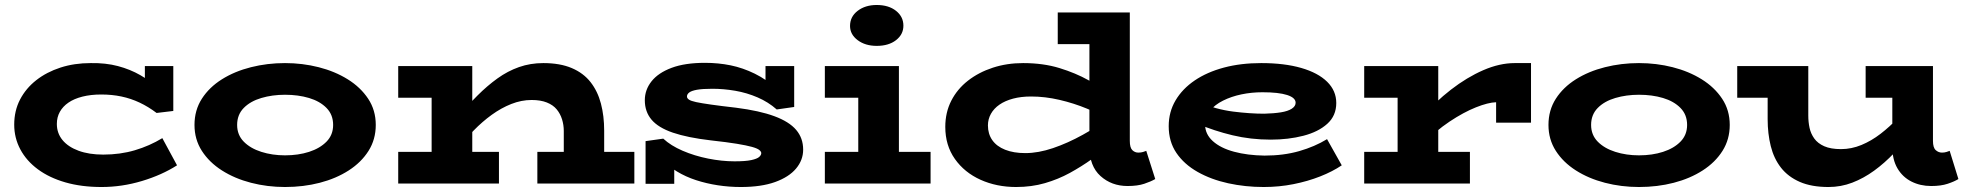

<svg xmlns="http://www.w3.org/2000/svg" viewBox="-20 -736 7893 770"><path d="M387 14Q307 14 242.5 -4.5Q178 -23 132 -57Q86 -91 61.5 -137Q37 -183 37 -236Q37 -292 60.5 -337Q84 -382 125.5 -414.5Q167 -447 222.5 -465Q278 -483 344 -483Q404 -484 453 -471Q502 -458 543 -434.5Q584 -411 616 -379L561 -374V-471H675V-291L608 -283Q575 -308 540 -324.5Q505 -341 467 -349Q429 -357 386 -357Q344 -357 310.5 -348.5Q277 -340 254.5 -324.5Q232 -309 220 -287.5Q208 -266 208 -239Q208 -202 230.5 -174.5Q253 -147 295 -131.5Q337 -116 394 -116Q462 -116 521 -133.5Q580 -151 631 -182L690 -73Q629 -34 549 -10Q469 14 387 14Z M1123 14Q1052 14 986.5 -3Q921 -20 870 -52.5Q819 -85 789.5 -131Q760 -177 760 -235Q760 -294 789.5 -340Q819 -386 870 -418Q921 -450 986.5 -466.5Q1052 -483 1123 -483Q1193 -483 1258 -466.5Q1323 -450 1374.5 -418Q1426 -386 1456.5 -340Q1487 -294 1487 -235Q1487 -177 1458 -131Q1429 -85 1378.5 -52.5Q1328 -20 1262.5 -3Q1197 14 1123 14ZM1123 -113Q1176 -113 1219.5 -127Q1263 -141 1289.5 -168Q1316 -195 1316 -235Q1316 -276 1289.5 -303Q1263 -330 1219.5 -343Q1176 -356 1123 -356Q1072 -356 1028 -343Q984 -330 957.5 -303Q931 -276 931 -235Q931 -195 957.5 -168Q984 -141 1028 -127Q1072 -113 1123 -113Z M2241 0V-211Q2241 -235 2234 -257.5Q2227 -280 2212.5 -297.5Q2198 -315 2173 -325Q2148 -335 2112 -335Q2071 -335 2030.5 -319Q1990 -303 1952 -275.5Q1914 -248 1880 -213Q1846 -178 1818 -141V-268Q1856 -314 1895 -353Q1934 -392 1975 -421.5Q2016 -451 2061.5 -467Q2107 -483 2159 -483Q2226 -483 2273 -463Q2320 -443 2348.5 -406.5Q2377 -370 2390 -320.5Q2403 -271 2403 -212V0ZM1577 0V-127H1981V0ZM1711 0V-471H1874V0ZM1577 -344V-471H1834V-344ZM2135 0V-127H2524V0Z M2951 14Q2904 14 2858.5 7Q2813 0 2771.5 -13.5Q2730 -27 2694.5 -48.5Q2659 -70 2631 -100L2684 -117V1H2569V-170L2640 -180Q2670 -152 2717.5 -131.5Q2765 -111 2820 -100Q2875 -89 2926 -89Q2970 -89 2993 -94Q3016 -99 3024.5 -106.5Q3033 -114 3033 -122Q3033 -128 3025 -134.5Q3017 -141 2995.5 -147Q2974 -153 2934.5 -159.5Q2895 -166 2831 -173Q2737 -184 2678.5 -204Q2620 -224 2593 -256Q2566 -288 2566 -334Q2566 -376 2593 -410Q2620 -444 2673.5 -464Q2727 -484 2807 -484Q2861 -484 2910 -474Q2959 -464 3007 -440.5Q3055 -417 3102 -375L3050 -349V-471H3165V-307L3095 -297Q3061 -327 3018 -345.5Q2975 -364 2928.5 -372Q2882 -380 2837 -380Q2797 -380 2775 -376Q2753 -372 2744 -365Q2735 -358 2735 -349Q2735 -342 2743 -336.5Q2751 -331 2772 -326.5Q2793 -322 2832 -316.5Q2871 -311 2932 -304Q3026 -292 3085.5 -270Q3145 -248 3173 -215Q3201 -182 3201 -136Q3201 -94 3172.5 -60Q3144 -26 3088.5 -6Q3033 14 2951 14Z M3422 -44V-471H3585V-44ZM3288 0V-127H3712V0ZM3288 -344V-471H3539V-344ZM3496 -552Q3450 -552 3419.5 -575Q3389 -598 3389 -632Q3389 -669 3419.5 -692.5Q3450 -716 3496 -716Q3544 -716 3573.5 -692.5Q3603 -669 3603 -633Q3603 -598 3573.5 -575Q3544 -552 3496 -552Z M4055 14Q3977 14 3912.5 -15Q3848 -44 3809.5 -98.5Q3771 -153 3771 -227Q3771 -285 3795 -332Q3819 -379 3862 -412.5Q3905 -446 3961.5 -464.5Q4018 -483 4083 -483Q4164 -483 4229 -463Q4294 -443 4345 -414.5Q4396 -386 4432 -360V-252Q4393 -278 4340 -300Q4287 -322 4229 -335.5Q4171 -349 4115 -349Q4075 -349 4043 -340.5Q4011 -332 3988.5 -316.5Q3966 -301 3954 -279.5Q3942 -258 3942 -233Q3942 -199 3959.5 -174Q3977 -149 4011 -135.5Q4045 -122 4092 -122Q4144 -122 4203 -142Q4262 -162 4322.5 -195.5Q4383 -229 4439 -269V-157Q4401 -128 4359 -98Q4317 -68 4270.5 -42.5Q4224 -17 4170.5 -1.5Q4117 14 4055 14ZM4502 10Q4438 10 4393.5 -30Q4349 -70 4349 -147V-686H4511V-171Q4511 -144 4521 -134Q4531 -124 4545 -124Q4556 -124 4564 -126.5Q4572 -129 4577 -131L4613 -18Q4596 -8 4569 1Q4542 10 4502 10ZM4222 -559V-686H4488V-559Z M5048 14Q4974 14 4905.5 -1Q4837 -16 4783 -46.5Q4729 -77 4698 -122.5Q4667 -168 4667 -230Q4667 -287 4694.5 -333.5Q4722 -380 4771.5 -413.5Q4821 -447 4888.5 -465Q4956 -483 5038 -483Q5131 -483 5198.5 -463.5Q5266 -444 5302.5 -408Q5339 -372 5339 -323Q5339 -272 5303 -239.5Q5267 -207 5207 -191.5Q5147 -176 5076 -176Q4996 -176 4923 -193.5Q4850 -211 4784 -239V-327Q4858 -297 4925.5 -288.5Q4993 -280 5050 -280Q5089 -281 5117 -285.5Q5145 -290 5160.5 -300Q5176 -310 5176 -324Q5176 -344 5142 -355Q5108 -366 5043 -366Q4999 -366 4958.5 -357.5Q4918 -349 4885 -332.5Q4852 -316 4832.5 -292Q4813 -268 4813 -236Q4813 -198 4844 -170Q4875 -142 4929 -127.5Q4983 -113 5051 -112Q5128 -112 5190.5 -130Q5253 -148 5302 -178L5361 -73Q5324 -48 5274.5 -28.5Q5225 -9 5167.5 2.5Q5110 14 5048 14Z M5680 -152V-263Q5735 -327 5799 -376.5Q5863 -426 5928.5 -454.5Q5994 -483 6055 -483H6120V-244H5980V-326Q5948 -325 5899 -305.5Q5850 -286 5793.5 -248.5Q5737 -211 5680 -152ZM5451 0V-127H5875V0ZM5585 -44V-471H5748V-44ZM5451 -344V-471H5737V-344Z M6553 14Q6482 14 6416.5 -3Q6351 -20 6300 -52.5Q6249 -85 6219.5 -131Q6190 -177 6190 -235Q6190 -294 6219.5 -340Q6249 -386 6300 -418Q6351 -450 6416.5 -466.5Q6482 -483 6553 -483Q6623 -483 6688 -466.5Q6753 -450 6804.5 -418Q6856 -386 6886.5 -340Q6917 -294 6917 -235Q6917 -177 6888 -131Q6859 -85 6808.5 -52.5Q6758 -20 6692.5 -3Q6627 14 6553 14ZM6553 -113Q6606 -113 6649.5 -127Q6693 -141 6719.5 -168Q6746 -195 6746 -235Q6746 -276 6719.5 -303Q6693 -330 6649.5 -343Q6606 -356 6553 -356Q6502 -356 6458 -343Q6414 -330 6387.5 -303Q6361 -276 6361 -235Q6361 -195 6387.5 -168Q6414 -141 6458 -127Q6502 -113 6553 -113Z M7313 14Q7245 14 7198 -6.5Q7151 -27 7122.5 -63.5Q7094 -100 7081.5 -150Q7069 -200 7069 -258V-471H7232V-272Q7232 -247 7237 -223.5Q7242 -200 7256 -180.5Q7270 -161 7296 -149.5Q7322 -138 7363 -138Q7405 -138 7445 -154.5Q7485 -171 7522 -199.5Q7559 -228 7592 -263Q7625 -298 7652 -335V-209Q7615 -163 7576.5 -122.5Q7538 -82 7496 -51.5Q7454 -21 7408.5 -3.5Q7363 14 7313 14ZM6947 -344V-471H7207V-344ZM7725 10Q7681 10 7645.5 -8Q7610 -26 7589.5 -61Q7569 -96 7569 -147V-471H7732V-171Q7732 -144 7743 -134Q7754 -124 7768 -124Q7778 -124 7786 -126.5Q7794 -129 7799 -131L7834 -18Q7818 -8 7791 1Q7764 10 7725 10ZM7462 -344V-471H7713V-344Z"/></svg>

Font: BioRhyme SemiExpanded ExtraBold
Style: Regular
Weight: 800
Width: 6
Designer: Aoife Mooney
Foundry: Aoife Mooney Type
Version: Version 1.600;gftools[0.9.33]